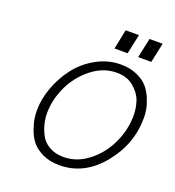

<svg xmlns="http://www.w3.org/2000/svg" viewBox="-136 -843 881 967"><g transform="rotate(20 304.5 -359.5)"><path d="M89.8 -206.1Q89.8 -265.6 113.3 -329.1Q136.7 -392.6 177.2 -445.3Q217.8 -498 279.3 -532.2Q340.8 -566.4 409.2 -566.4Q459 -566.4 497.1 -549.3Q535.2 -532.2 555.7 -507.8Q576.2 -483.4 588.9 -452.1Q601.6 -420.9 605.5 -397.5Q609.4 -374 609.4 -352.5Q609.4 -210.9 515.6 -97.2Q421.9 16.6 290 16.6Q237.3 16.6 198.2 -2.4Q159.2 -21.5 139.2 -47.4Q119.1 -73.2 107.4 -107.4Q95.7 -141.6 92.8 -163.6Q89.8 -185.5 89.8 -206.1ZM142.6 -210Q142.6 -181.6 149.4 -153.3Q156.2 -125 171.4 -95.7Q186.5 -66.4 218.8 -47.9Q251 -29.3 294.9 -29.3Q366.2 -29.3 427.2 -76.7Q488.3 -124 522.5 -196.8Q556.6 -269.5 556.6 -346.7Q556.6 -385.7 544.4 -422.4Q532.2 -459 496.1 -489.7Q460 -520.5 404.3 -520.5Q332 -520.5 270 -471.2Q208 -421.9 175.3 -351.1Q142.6 -280.3 142.6 -210ZM350.6 -630.9 372.1 -736.3H443.4L420.9 -630.9ZM477.5 -630.9 500 -736.3H570.3L547.9 -630.9Z"/></g></svg>

Font: Thabit-Oblique
Style: Oblique
Weight: 500
Designer: Regenerated by Nadim Shaikli
Foundry: MAK Alagha
Version: 0.01